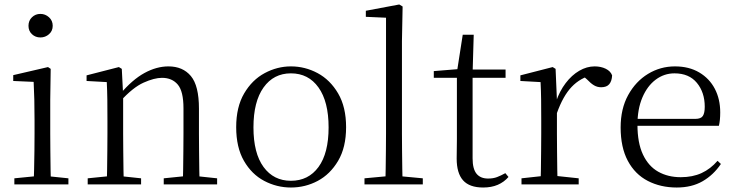

<svg xmlns="http://www.w3.org/2000/svg" viewBox="-20 -822 3278 856"><path d="M44 0V-27L155 -38H179L285 -27V0ZM130 0Q131 -24 132 -65Q133 -106 133.5 -150Q134 -194 134 -227V-285Q134 -335 133 -377.5Q132 -420 130 -457L39 -461V-487L194 -523L206 -515L204 -378V-227Q204 -194 204.5 -150Q205 -106 205.5 -65Q206 -24 207 0ZM160 -655Q138 -655 122.5 -669.5Q107 -684 107 -707Q107 -730 122.5 -745Q138 -760 160 -760Q182 -760 198.5 -745Q215 -730 215 -707Q215 -684 198.5 -669.5Q182 -655 160 -655Z M371 0V-27L480 -38H506L609 -27V0ZM456 0Q457 -24 457.5 -65Q458 -106 458.5 -150Q459 -194 459 -227V-285Q459 -337 458.5 -378Q458 -419 456 -456L366 -461V-486L510 -523L523 -515L529 -398V-396V-227Q529 -194 529.5 -150Q530 -106 530.5 -65Q531 -24 532 0ZM710 0V-27L818 -38H845L948 -27V0ZM795 0Q796 -24 796.5 -64.5Q797 -105 797.5 -149Q798 -193 798 -227V-339Q798 -415 772.5 -445Q747 -475 702 -475Q668 -475 620 -453.5Q572 -432 516 -370L506 -402H515Q570 -467 624 -496.5Q678 -526 731 -526Q795 -526 831 -483Q867 -440 867 -338V-227Q867 -193 867.5 -149Q868 -105 868.5 -64.5Q869 -24 870 0Z M1277 14Q1214 14 1158 -15.5Q1102 -45 1067.5 -105Q1033 -165 1033 -255Q1033 -345 1068.5 -405.5Q1104 -466 1160 -496Q1216 -526 1277 -526Q1340 -526 1396 -496Q1452 -466 1487.5 -405.5Q1523 -345 1523 -255Q1523 -165 1487.5 -105Q1452 -45 1396.5 -15.5Q1341 14 1277 14ZM1277 -16Q1355 -16 1400 -77.5Q1445 -139 1445 -254Q1445 -369 1400 -432Q1355 -495 1277 -495Q1200 -495 1155 -432Q1110 -369 1110 -254Q1110 -139 1155 -77.5Q1200 -16 1277 -16Z M1605 0V-27L1723 -38H1748L1865 -27V0ZM1698 0Q1699 -31 1699.5 -70Q1700 -109 1700.5 -150.5Q1701 -192 1701 -227V-743L1611 -747V-774L1760 -802L1775 -793L1772 -639V-227Q1772 -192 1772.5 -150.5Q1773 -109 1773.5 -70Q1774 -31 1775 0Z M2052 -475V-512H2234V-475ZM2134 14Q2073 14 2044.5 -18Q2016 -50 2016 -115Q2016 -138 2016.5 -156.5Q2017 -175 2017 -201V-475H1914V-505L2037 -515L2017 -500L2043 -667H2092L2087 -496V-485V-116Q2087 -69 2104.5 -47.5Q2122 -26 2156 -26Q2179 -26 2196 -32.5Q2213 -39 2233 -50L2247 -33Q2227 -10 2199 2Q2171 14 2134 14Z M2305 0V-27L2415 -39H2447L2560 -27V0ZM2390 0Q2391 -24 2391.5 -65Q2392 -106 2392.5 -150Q2393 -194 2393 -227V-285Q2393 -337 2392.5 -378Q2392 -419 2390 -456L2300 -461V-486L2444 -523L2457 -515L2463 -375V-374V-227Q2463 -194 2463.5 -150Q2464 -106 2464.5 -65Q2465 -24 2466 0ZM2463 -318 2443 -369H2459Q2475 -416 2502 -451.5Q2529 -487 2562.5 -506.5Q2596 -526 2631 -526Q2659 -526 2680.5 -515.5Q2702 -505 2709 -486Q2708 -461 2696.5 -447Q2685 -433 2660 -433Q2643 -433 2628.5 -441.5Q2614 -450 2597 -468L2574 -488H2622Q2567 -475 2528.5 -434.5Q2490 -394 2463 -318Z M2997 14Q2925 14 2868 -15.5Q2811 -45 2779 -105Q2747 -165 2747 -254Q2747 -337 2780.5 -398Q2814 -459 2869 -492.5Q2924 -526 2989 -526Q3052 -526 3097.5 -499Q3143 -472 3167 -426Q3191 -380 3191 -321Q3191 -285 3185 -261H2781V-292H3080Q3105 -292 3113.5 -305Q3122 -318 3122 -346Q3122 -410 3087 -452.5Q3052 -495 2987 -495Q2941 -495 2903.5 -467Q2866 -439 2844 -387.5Q2822 -336 2822 -266Q2822 -185 2846.5 -133Q2871 -81 2914.5 -56.5Q2958 -32 3015 -32Q3068 -32 3108 -50.5Q3148 -69 3179 -105L3194 -91Q3161 -42 3112.5 -14Q3064 14 2997 14Z"/></svg>

Font: Noto Serif SC ExtraLight Light
Style: Regular
Weight: 300
Version: Version 2.002-H1;hotconv 1.1.0;makeotfexe 2.6.0